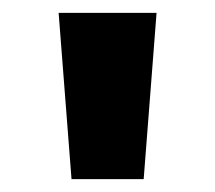

<svg xmlns="http://www.w3.org/2000/svg" viewBox="-20 -886 334 298"><path d="M91 -608 71 -866H223L203 -608Z"/></svg>

Font: Noto Sans Telugu UI SemiCondensed ExtraBold
Style: Regular
Weight: 800
Width: 4
Designer: Jelle Bosma - Monotype Design Team
Foundry: Monotype Imaging Inc.
Version: Version 2.005; ttfautohint (v1.8.4.7-5d5b)